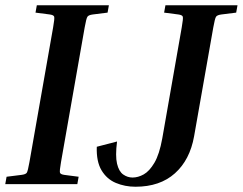

<svg xmlns="http://www.w3.org/2000/svg" viewBox="-22 -700 923 730"><path d="M113 -652 118 -680H392L387 -652L331 -645Q315 -643 310.5 -636.5Q306 -630 300 -596L210 -84Q204 -50 206 -43.5Q208 -37 223 -35L277 -28L272 0H-2L3 -28L59 -35Q76 -37 80 -43.5Q84 -50 90 -84L180 -596Q186 -630 184 -636.5Q182 -643 167 -645ZM602 -652 607 -680H881L876 -652L820 -645Q804 -643 799.5 -636.5Q795 -630 789 -596L716 -182Q700 -92 643 -41Q586 10 493 10Q453 10 418.5 -4.5Q384 -19 364 -52.5Q344 -86 346 -142L423 -162Q416 -107 423 -77.5Q430 -48 446.5 -36.5Q463 -25 482 -25Q503 -25 524.5 -37Q546 -49 565 -81Q584 -113 595 -174L669 -596Q675 -630 673 -636.5Q671 -643 656 -645Z"/></svg>

Font: Inria Serif
Style: Bold Italic
Weight: 700
Italic angle: -10°
Designer: Black Foundry Team
Foundry: Black Foundry
Version: Version 1.000; ttfautohint (v1.8.3)